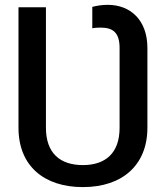

<svg xmlns="http://www.w3.org/2000/svg" viewBox="-20 -757 679 787"><path d="M319.6 9.9C482.6 9.9 584.2 -81.3 584.2 -233.3V-560.4C584.2 -674 515.3 -737.2 421.5 -737.2C397.7 -737.2 375 -733.3 358.3 -728.7V-641C368.3 -643.5 383.9 -643.8 393.5 -643.8C443.5 -643.8 470.2 -622.5 470.2 -560.4V-233.3C470.2 -129.3 412.3 -80.3 319.6 -80.3C226.2 -80.3 168.3 -129.3 168.3 -233.3V-727.3H55.8V-233.3C55.8 -76 161.6 9.9 319.6 9.9Z"/></svg>

Font: Inter 465
Style: Regular
Weight: 400
Designer: Rasmus Andersson
Foundry: rsms
Version: Version 3.019;Glyphs 3.1.2 (3151)